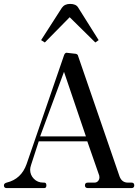

<svg xmlns="http://www.w3.org/2000/svg" viewBox="-40 -961 706 981"><path d="M189 -744 170 -756 276 -921Q290 -941 318 -941Q348 -941 359 -923L464 -756L447 -744L316 -873ZM-6 0Q-20 0 -20 -14Q-20 -24 -6 -28Q69 -46 96 -123L288 -681Q294 -694 304 -691L348 -686Q358 -683 359 -675L571 -59Q583 -28 613 -28H632Q646 -28 646 -14Q646 0 632 0H409Q394 0 394 -14Q394 -28 409 -28H443Q454 -28 461 -36Q468 -44 468 -55Q468 -61 467 -64L406 -239H158L119 -119Q114 -104 114 -94Q114 -67 133 -47.5Q152 -28 181 -28H186Q197 -28 197 -14Q197 0 186 0ZM165 -264H399L287 -594Z"/></svg>

Font: HK Venetian
Style: Regular
Weight: 400
Designer: Alfredo Marco Pradil
Foundry: Alfredo Marco Pradil
Version: Version 1.000;PS 001.000;hotconv 1.0.88;makeotf.lib2.5.64775